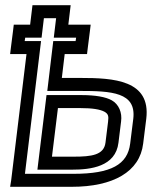

<svg xmlns="http://www.w3.org/2000/svg" viewBox="-20 -694 585 739"><path d="M290 -394H218L229 -486H290H315L318 -511L326 -574L329 -599H304H243L249 -649L252 -674H227H130H105L102 -649L96 -599H58H33L30 -574L22 -511L19 -486H44H82L23 0L19 25H44H256C416 25 518 -33 531 -141L543 -237C561 -386 417 -394 290 -394ZM284 -344C410 -344 505 -339 493 -237L481 -141C471 -61 408 -25 263 -25H76L135 -511L138 -536H113H75L77 -549H115H140L143 -574L149 -624H196L190 -574L187 -549H212H273L271 -536H210H185L182 -511L165 -369L162 -344H187H284ZM264 -91H180L203 -278H289C336 -278 365 -273 382 -264C396 -256 399 -248 396 -226L386 -145C380 -97 332 -91 264 -91ZM258 -41C328 -41 425 -52 436 -145L446 -226C451 -261 437 -293 410 -308C387 -321 346 -328 295 -328H184H159L156 -303L127 -66L124 -41H149H258Z"/></svg>

Font: Gamestation Display Outline
Style: Italic
Weight: 400
Designer: Jonas Hecksher
Foundry: Jonas Hecksher, Playtypeª, e-types AS
Version: Version 1.003